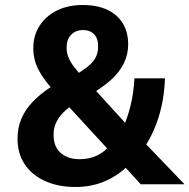

<svg xmlns="http://www.w3.org/2000/svg" viewBox="-20 -736 757 767"><path d="M282 11Q212 11 159.5 -13Q107 -37 78.5 -80Q50 -123 50 -182Q50 -226 65.5 -262Q81 -298 110 -328.5Q139 -359 178 -385L207 -402L195 -374Q154 -418 133.5 -458Q113 -498 113 -544Q113 -594 138 -633Q163 -672 207.5 -694Q252 -716 310 -716Q369 -716 409.5 -696.5Q450 -677 471 -642Q492 -607 492 -559Q492 -518 474.5 -482.5Q457 -447 423.5 -417Q390 -387 344 -360L348 -390L493 -231L471 -226Q489 -263 501.5 -314Q514 -365 517 -423H639Q636 -338 613 -266Q590 -194 552 -141L546 -178L717 0H542L472 -77H494Q453 -35 399 -12Q345 11 282 11ZM298 -100Q336 -100 367 -114.5Q398 -129 421 -158V-129L238 -328L287 -329L264 -313Q241 -296 225.5 -278.5Q210 -261 202 -241Q194 -221 194 -197Q194 -150 222.5 -125Q251 -100 298 -100ZM312 -616Q282 -616 264 -597Q246 -578 246 -546Q246 -524 254.5 -504.5Q263 -485 278 -466Q293 -447 312 -426L273 -431Q306 -451 328 -468Q350 -485 361 -504.5Q372 -524 372 -551Q372 -583 355.5 -599.5Q339 -616 312 -616Z"/></svg>

Font: Nunito Sans 10pt SemiCondensed ExtraBold
Style: Regular
Weight: 800
Width: 4
Designer: Vernon Adams
Foundry: Vernon Adams
Version: Version 3.101;gftools[0.9.27]